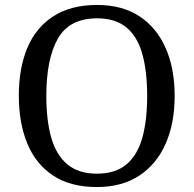

<svg xmlns="http://www.w3.org/2000/svg" viewBox="-20 -745 782 775"><path d="M371 10Q265 10 195 -36Q125 -82 90.5 -165Q56 -248 56 -359Q56 -470 90.5 -552Q125 -634 195.5 -679.5Q266 -725 372 -725Q473 -725 542.5 -679.5Q612 -634 648.5 -551.5Q685 -469 685 -358Q685 -247 648.5 -164.5Q612 -82 542 -36Q472 10 371 10ZM371 -44Q446 -44 490.5 -81.5Q535 -119 554.5 -189Q574 -259 574 -358Q574 -457 554.5 -527Q535 -597 490.5 -634Q446 -671 372 -671Q260 -671 213.5 -589Q167 -507 167 -358Q167 -259 187 -189Q207 -119 252 -81.5Q297 -44 371 -44Z"/></svg>

Font: Noto Serif Hebrew
Style: Regular
Weight: 400
Designer: Monotype Design Team
Foundry: Monotype Imaging Inc.
Version: Version 2.003